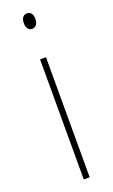

<svg xmlns="http://www.w3.org/2000/svg" viewBox="-144 -758 465 792"><g transform="rotate(-20 88.5 -362.0)"><path d="M91 -724C71 -724 65 -706 65 -690C65 -672 73 -656 90 -656C106 -656 116 -670 116 -691C116 -707 110 -724 91 -724ZM103 -527H77V0H103Z"/></g></svg>

Font: Noto Sans Malayalam ExtraCondensed Thin
Style: Regular
Weight: 100
Width: 2
Designer: Jelle Bosma - Monotype Design Team
Foundry: Monotype Imaging Inc.
Version: Version 2.104